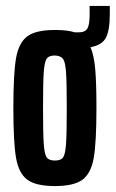

<svg xmlns="http://www.w3.org/2000/svg" viewBox="-20 -619 390 647"><path d="M350 -599V-573Q350 -517 337 -492Q324 -467 285 -460Q297 -432 301 -385Q305 -338 305 -255Q305 -140 296 -87.5Q287 -35 258 -13.5Q229 8 165 8Q101 8 72 -13.5Q43 -35 34 -87.5Q25 -140 25 -255Q25 -370 34 -422.5Q43 -475 72 -496.5Q101 -518 165 -518Q208 -518 232 -510H245Q267 -510 274.5 -523Q282 -536 282 -570V-599ZM205 -255Q205 -342 202.5 -376Q200 -410 192.5 -420.5Q185 -431 165 -432Q145 -432 137.5 -421.5Q130 -411 127.5 -376.5Q125 -342 125 -255Q125 -168 127.5 -133.5Q130 -99 137.5 -88.5Q145 -78 165 -78Q185 -78 192.5 -88.5Q200 -99 202.5 -133.5Q205 -168 205 -255Z"/></svg>

Font: Saira Ultra Condensed
Style: Bold
Weight: 700
Width: 1
Designer: Hector Gatti with collaboration of the Omnibus-Type team
Foundry: Omnibus-Type
Version: Version 1.001; ttfautohint (v1.8)